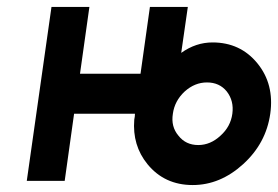

<svg xmlns="http://www.w3.org/2000/svg" viewBox="-20 -520 800 552"><path d="M575 -283Q611 -283 632 -257Q653 -230 648 -193Q643 -156 614 -130Q585 -103 550 -103Q514 -103 493 -130Q471 -156 477 -193Q482 -230 511 -257Q540 -283 575 -283ZM591 -398Q543 -398 501 -368L520 -500H411L384 -308H210L237 -500H128L57 0H166L193 -193H368Q368 -187 367.5 -185Q367 -183 366 -176Q360 -102 404 -48Q453 12 534 12Q613 12 679 -48Q745 -108 757 -193Q769 -278 720 -338Q671 -398 591 -398Z"/></svg>

Font: Unageo
Style: SemiBold-Italic
Weight: 600
Designer: Richard Sepsi
Foundry: Richard Sepsi
Version: Version 2.000